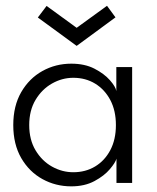

<svg xmlns="http://www.w3.org/2000/svg" viewBox="-20 -648 556 680"><path d="M392.5 0V-86Q389 -72.5 369.2 -49Q349.5 -25.5 314.8 -6.8Q280 12 232.5 12Q177 12 130.2 -13.8Q83.5 -39.5 55.2 -88.2Q27 -137 27 -205Q27 -273 55.2 -321.8Q83.5 -370.5 130.2 -396.5Q177 -422.5 232.5 -422.5Q280 -422.5 314.5 -404.8Q349 -387 369.2 -364Q389.5 -341 392 -325.5V-410.5H448V0ZM83.5 -205Q83.5 -153 106 -115.5Q128.5 -78 164.2 -58Q200 -38 239.5 -38Q283 -38 317 -58.5Q351 -79 370.8 -116.5Q390.5 -154 390.5 -205Q390.5 -256 370.8 -293.5Q351 -331 317 -351.8Q283 -372.5 239.5 -372.5Q200 -372.5 164.2 -352.2Q128.5 -332 106 -294.5Q83.5 -257 83.5 -205ZM251.5 -485.5 114 -586 145 -627 251.5 -549.5 359 -627.5 389 -586.5Z"/></svg>

Font: League Spartan Thin Light
Style: Regular
Weight: 300
Version: Version 2.002